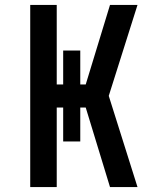

<svg xmlns="http://www.w3.org/2000/svg" viewBox="-20 -755 640 775"><path d="M102 0V-735H209V-414H235V-551H304V-414H326L424 -735H535L419 -368L535 0H424L326 -321H304V-184H235V-321H209V0Z"/></svg>

Font: Iosevka SS04 Semibold Extended
Style: Regular
Weight: 600
Width: 7
Monospace: yes
Designer: Belleve Invis
Foundry: Belleve Invis
Version: Version 19.0.0; ttfautohint (v1.8.4)